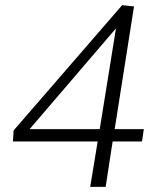

<svg xmlns="http://www.w3.org/2000/svg" viewBox="-20 -723 626 745"><path d="M30 -174 33 -217 454 -703 500 -698 425 -222H538L531 -174H417L390 2H330L359 -174ZM95 -222H367L430 -613Z"/></svg>

Font: Georama Light
Style: Italic
Weight: 300
Italic angle: -9°
Designer: Jean-Baptiste Levee
Foundry: Production Type
Version: Version 1.001